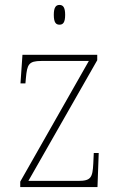

<svg xmlns="http://www.w3.org/2000/svg" viewBox="-20 -758 487 778"><path d="M221 -658C235 -658 244 -666 244 -698C244 -729 235 -738 221 -738C207 -738 198 -729 198 -698C198 -666 207 -658 221 -658ZM62 0H375L380 -138H360L358 -95C355 -39 349 -25 297 -25H95L374 -514V-536H71L63 -420H83L85 -442C90 -497 96 -511 148 -511H340L62 -22Z"/></svg>

Font: Noto Serif Myanmar SemiCondensed Thin
Style: Regular
Weight: 100
Width: 4
Designer: Ben Mitchell and the Monotype Design Team
Foundry: Monotype Imaging Inc.
Version: Version 2.106